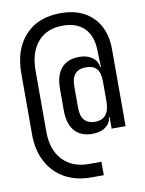

<svg xmlns="http://www.w3.org/2000/svg" viewBox="-98 -808 797 1057"><g transform="rotate(-10 300.0 -280.0)"><path d="M325 180Q240 180 177 144.5Q114 109 79.5 43.5Q45 -22 45 -110V-450Q45 -585 117 -662.5Q189 -740 315 -740Q429 -740 494.5 -674.5Q560 -609 560 -495V-65H482V-130H479Q475 -96 447 -75.5Q419 -55 374 -55Q309 -55 274.5 -94.5Q240 -134 240 -210V-330Q240 -406 274.5 -445.5Q309 -485 374 -485Q418 -485 446.5 -464.5Q475 -444 479 -410H483L480 -490V-495Q480 -580 437.5 -625Q395 -670 315 -670Q225 -670 175 -612Q125 -554 125 -450V-110Q125 -10 178.5 47.5Q232 105 325 105H395V180ZM400 -118Q480 -118 480 -220V-331Q480 -378 460.5 -400Q441 -422 400 -422Q320 -422 320 -330V-210Q320 -118 400 -118Z"/></g></svg>

Font: NKDuy Mono
Style: Regular
Weight: 400
Monospace: yes
Designer: NKDuy
Foundry: NKDuy
Version: Version 2.251; ttfautohint (v1.8.4.7-5d5b)